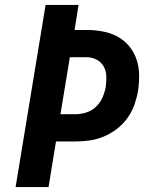

<svg xmlns="http://www.w3.org/2000/svg" viewBox="-20 -755 640 775"><path d="M43 0 164 -735H297L281 -634H330Q363 -634 395 -628Q427 -622 454 -607.5Q481 -593 501 -569Q521 -545 531 -515.5Q541 -486 541.5 -453Q542 -420 537 -387Q532 -359 522 -331Q512 -303 494 -278Q476 -253 451 -234Q426 -215 398 -203.5Q370 -192 341.5 -188Q313 -184 284 -184H206L176 0ZM224 -294H284Q306 -294 328.5 -301Q351 -308 368 -324.5Q385 -341 394 -362Q403 -383 407 -405Q410 -427 409 -448.5Q408 -470 398 -487.5Q388 -505 369.5 -514.5Q351 -524 329 -524H262Z"/></svg>

Font: Iosevka Aile Extrabold Oblique
Style: Regular
Weight: 800
Italic angle: -9°
Designer: Belleve Invis
Foundry: Belleve Invis
Version: Version 31.1.0; ttfautohint (v1.8.4)